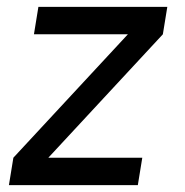

<svg xmlns="http://www.w3.org/2000/svg" viewBox="-20 -540 540 560"><path d="M6 0 19 -80 353 -440H79L92 -520H468L455 -440L121 -80H395L382 0Z"/></svg>

Font: Iosevka Medium Oblique
Style: Regular
Weight: 500
Italic angle: -9°
Monospace: yes
Designer: Belleve Invis
Foundry: Belleve Invis
Version: Version 32.5.0; ttfautohint (v1.8.4)